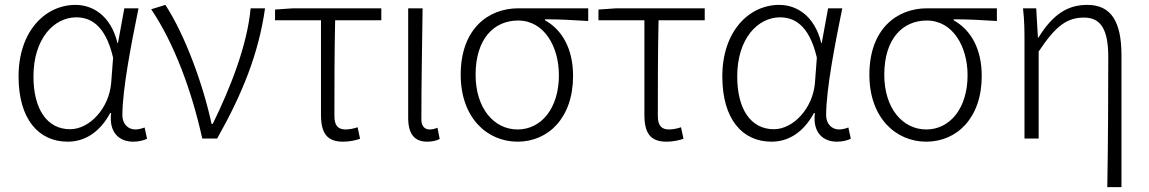

<svg xmlns="http://www.w3.org/2000/svg" viewBox="-20 -567 4702 786"><path d="M257 13C329 13 389 -27 431 -104H435C425 -26 467 13 525 13C551 13 569 7 582 1L572 -45C561 -41 547 -37 534 -37C505 -37 481 -59 481 -95C481 -201 517 -385 547 -533H489L463 -391H461C433 -505 358 -547 289 -547C166 -547 56 -440 56 -254C56 -78 139 13 257 13ZM267 -38C172 -38 117 -121 117 -254C117 -410 202 -496 292 -496C344 -496 410 -472 443 -331L435 -226C426 -124 347 -38 267 -38Z M808 0H869C973 -184 1039 -349 1065 -533H1006C992 -380 922 -205 851 -60H846C812 -219 738 -423 657 -547L599 -529C693 -390 765 -195 808 0Z M1385 13C1412 13 1438 7 1454 1L1444 -46C1429 -41 1411 -37 1395 -37C1363 -37 1349 -54 1349 -92C1349 -220 1349 -350 1352 -484H1541V-533H1180L1106 -528V-484H1294V-98C1294 -22 1318 13 1385 13Z M1729 13C1752 13 1768 8 1780 2L1771 -44C1758 -39 1749 -37 1739 -37C1719 -37 1705 -50 1705 -78C1705 -225 1708 -379 1710 -533H1651V-85C1651 -19 1676 13 1729 13Z M2099 13C2224 13 2326 -84 2326 -256C2326 -365 2283 -444 2211 -484V-488C2272 -488 2326 -485 2388 -481V-533H2102C1979 -533 1866 -449 1866 -261C1866 -85 1974 13 2099 13ZM2099 -37C2002 -37 1927 -124 1927 -261C1927 -409 2003 -483 2101 -483C2208 -483 2268 -376 2268 -259C2268 -124 2196 -37 2099 -37Z M2709 13C2736 13 2762 7 2778 1L2768 -46C2753 -41 2735 -37 2719 -37C2687 -37 2673 -54 2673 -92C2673 -220 2673 -350 2676 -484H2865V-533H2504L2430 -528V-484H2618V-98C2618 -22 2642 13 2709 13Z M3138 13C3210 13 3270 -27 3312 -104H3316C3306 -26 3348 13 3406 13C3432 13 3450 7 3463 1L3453 -45C3442 -41 3428 -37 3415 -37C3386 -37 3362 -59 3362 -95C3362 -201 3398 -385 3428 -533H3370L3344 -391H3342C3314 -505 3239 -547 3170 -547C3047 -547 2937 -440 2937 -254C2937 -78 3020 13 3138 13ZM3148 -38C3053 -38 2998 -121 2998 -254C2998 -410 3083 -496 3173 -496C3225 -496 3291 -472 3324 -331L3316 -226C3307 -124 3228 -38 3148 -38Z M3772 13C3897 13 3999 -84 3999 -256C3999 -365 3956 -444 3884 -484V-488C3945 -488 3999 -485 4061 -481V-533H3775C3652 -533 3539 -449 3539 -261C3539 -85 3647 13 3772 13ZM3772 -37C3675 -37 3600 -124 3600 -261C3600 -409 3676 -483 3774 -483C3881 -483 3941 -376 3941 -259C3941 -124 3869 -37 3772 -37Z M4513 199H4571V-341C4571 -478 4529 -547 4431 -547C4350 -547 4290 -508 4231 -413H4229L4222 -533H4168C4174 -479 4174 -438 4174 -395V0H4232V-356C4303 -463 4349 -495 4418 -495C4488 -495 4517 -444 4517 -333C4517 -165 4516 22 4513 199Z"/></svg>

Font: Genne Gothic Light
Style: Regular
Weight: 300
Designer: Ryoko NISHIZUKA (kana & ideographs); Paul D. Hunt (Latin, Greek & Cyrillic); Wenlong ZHANG (bopomofo); Sandoll Communica
Foundry: Adobe Systems Incorporated
Version: Version 1.004;PS 1.004;hotconv 16.6.51;makeotf.lib2.5.65220